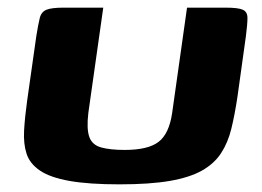

<svg xmlns="http://www.w3.org/2000/svg" viewBox="-20 -480 685 502"><path d="M601 -228Q594 -181 585 -144Q576 -107 558 -79.5Q540 -52 508 -34Q476 -16 424 -7Q372 2 292 2Q212 2 161.5 -7Q111 -16 84.5 -34Q58 -52 49.5 -78Q41 -104 43 -139Q45 -174 51 -217L75 -386Q80 -417 84 -433Q88 -449 101.5 -454.5Q115 -460 146 -460H250L211 -185Q206 -143 213.5 -122Q221 -101 244.5 -94.5Q268 -88 306 -88Q367 -88 394.5 -109Q422 -130 430 -184L469 -460H570Q603 -460 615 -454.5Q627 -449 627 -433Q627 -417 623 -386Z"/></svg>

Font: Genos Thin
Style: Bold Italic
Weight: 700
Italic angle: -8°
Version: Version 1.010